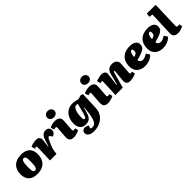

<svg xmlns="http://www.w3.org/2000/svg" viewBox="310 -2363 4161 4161"><g transform="rotate(-45 2390.5 -282.0)"><path d="M301 17Q208 17 149 -15.5Q90 -48 61.5 -105.5Q33 -163 33 -238Q33 -298 50 -351.5Q67 -405 104.5 -446Q142 -487 201.5 -510.5Q261 -534 345 -534Q434 -534 492.5 -504Q551 -474 580 -417.5Q609 -361 609 -281Q609 -224 593 -170.5Q577 -117 541 -75Q505 -33 446 -8Q387 17 301 17ZM314 -75Q349 -75 364 -105Q379 -135 382.5 -182.5Q386 -230 386 -282Q386 -327 383.5 -362.5Q381 -398 369 -418.5Q357 -439 330 -439Q314 -439 300.5 -430Q287 -421 277.5 -398.5Q268 -376 263 -336Q258 -296 258 -233Q258 -184 261.5 -148.5Q265 -113 277 -94Q289 -75 314 -75Z M711 -387Q711 -396 709 -408Q707 -420 691 -420Q681 -420 670 -416.5Q659 -413 648 -409L625 -492Q664 -510 698.5 -518.5Q733 -527 761 -529Q789 -531 807 -531Q854 -531 882.5 -499.5Q911 -468 903 -414L880 -240L889 -239L930 -368Q946 -418 965.5 -454.5Q985 -491 1014.5 -511Q1044 -531 1091 -531Q1129 -531 1152.5 -516.5Q1176 -502 1187 -480Q1198 -458 1198 -436Q1198 -406 1179 -373.5Q1160 -341 1108 -322L1089 -351Q1077 -370 1068 -378Q1059 -386 1047 -386Q1039 -386 1031 -379.5Q1023 -373 1013 -355Q1003 -337 988.5 -304.5Q974 -272 950 -218Q939 -193 931.5 -171.5Q924 -150 919 -132Q914 -114 911 -97Q908 -80 905 -62L898 0H698Z M1313 -381Q1315 -399 1309.5 -409.5Q1304 -420 1292 -420Q1280 -420 1267 -416.5Q1254 -413 1237 -407L1210 -492Q1230 -503 1274.5 -517Q1319 -531 1376 -531Q1420 -531 1453.5 -517.5Q1487 -504 1505 -473Q1523 -442 1519 -390L1501 -142Q1500 -123 1505 -111Q1510 -99 1526 -99Q1540 -99 1552.5 -102Q1565 -105 1575 -108L1593 -32Q1577 -22 1547.5 -11.5Q1518 -1 1484.5 6.5Q1451 14 1423 14Q1374 14 1345 -0.5Q1316 -15 1304 -46.5Q1292 -78 1295 -129ZM1310 -697Q1310 -739 1340 -766.5Q1370 -794 1420 -794Q1453 -794 1477.5 -781.5Q1502 -769 1516 -747Q1530 -725 1530 -697Q1530 -655 1500 -627.5Q1470 -600 1421 -600Q1370 -600 1340 -627Q1310 -654 1310 -697Z M2038 -289 2028 -290 1995 -173Q1975 -101 1946.5 -63.5Q1918 -26 1882 -13Q1846 0 1805 0Q1735 0 1695.5 -29.5Q1656 -59 1639.5 -104.5Q1623 -150 1623 -199Q1623 -294 1657.5 -369Q1692 -444 1758.5 -487.5Q1825 -531 1920 -531Q1949 -531 1989 -524Q2029 -517 2060 -501L2172 -529L2220 -510L2204 -97Q2202 -40 2182.5 10Q2163 60 2129.5 100.5Q2096 141 2049.5 170Q2003 199 1947 214.5Q1891 230 1827 230Q1786 230 1752 222Q1718 214 1694.5 199Q1671 184 1658 162Q1645 140 1645 113Q1645 79 1669.5 53.5Q1694 28 1737 28Q1748 28 1766.5 32Q1785 36 1802.5 43Q1820 50 1827 59L1817 86Q1811 102 1809.5 115.5Q1808 129 1817 136.5Q1826 144 1852 144Q1906 144 1938 111Q1970 78 1988 19.5Q2006 -39 2016 -115ZM1871 -103Q1881 -103 1890 -112Q1899 -121 1909 -144.5Q1919 -168 1931.5 -210.5Q1944 -253 1961 -320L1991 -437Q1984 -442 1973 -444.5Q1962 -447 1951 -447Q1920 -447 1898.5 -423.5Q1877 -400 1863.5 -362Q1850 -324 1843.5 -278.5Q1837 -233 1837 -189Q1837 -144 1842.5 -123.5Q1848 -103 1871 -103Z M2362 -381Q2364 -399 2358.5 -409.5Q2353 -420 2341 -420Q2329 -420 2316 -416.5Q2303 -413 2286 -407L2259 -492Q2279 -503 2323.5 -517Q2368 -531 2425 -531Q2469 -531 2502.5 -517.5Q2536 -504 2554 -473Q2572 -442 2568 -390L2550 -142Q2549 -123 2554 -111Q2559 -99 2575 -99Q2589 -99 2601.5 -102Q2614 -105 2624 -108L2642 -32Q2626 -22 2596.5 -11.5Q2567 -1 2533.5 6.5Q2500 14 2472 14Q2423 14 2394 -0.5Q2365 -15 2353 -46.5Q2341 -78 2344 -129ZM2359 -697Q2359 -739 2389 -766.5Q2419 -794 2469 -794Q2502 -794 2526.5 -781.5Q2551 -769 2565 -747Q2579 -725 2579 -697Q2579 -655 2549 -627.5Q2519 -600 2470 -600Q2419 -600 2389 -627Q2359 -654 2359 -697Z M3333 -32Q3318 -22 3287 -11Q3256 0 3220 7Q3184 14 3155 14Q3091 14 3062 -16.5Q3033 -47 3038 -102L3063 -361Q3065 -375 3061 -381Q3057 -387 3051 -387Q3043 -387 3038.5 -381.5Q3034 -376 3029 -360.5Q3024 -345 3014 -310L2929 0H2704L2720 -390Q2721 -405 2716 -412.5Q2711 -420 2701 -420Q2693 -420 2683 -417Q2673 -414 2658 -409L2633 -492Q2644 -498 2672 -507.5Q2700 -517 2736 -524Q2772 -531 2806 -531Q2859 -531 2889 -504.5Q2919 -478 2912 -423L2876 -139L2888 -136L2952 -382Q2964 -429 2984 -462Q3004 -495 3038 -513Q3072 -531 3128 -531Q3175 -531 3207.5 -513.5Q3240 -496 3256.5 -464Q3273 -432 3269 -391L3251 -142Q3250 -120 3254.5 -109.5Q3259 -99 3275 -99Q3286 -99 3296 -102Q3306 -105 3312 -107Z M3670 -531Q3757 -531 3809.5 -496Q3862 -461 3862 -395Q3862 -368 3854.5 -343.5Q3847 -319 3825 -298.5Q3803 -278 3762.5 -258.5Q3722 -239 3655 -219L3575 -196Q3580 -165 3594 -147.5Q3608 -130 3627.5 -123Q3647 -116 3667 -116Q3689 -116 3712.5 -123.5Q3736 -131 3759.5 -143.5Q3783 -156 3803 -170L3855 -88Q3827 -58 3795 -37.5Q3763 -17 3729.5 -6Q3696 5 3665 9.5Q3634 14 3610 14Q3536 14 3478 -12.5Q3420 -39 3386.5 -92Q3353 -145 3353 -225Q3353 -326 3392 -394Q3431 -462 3502 -496.5Q3573 -531 3670 -531ZM3671 -396Q3671 -415 3666.5 -425.5Q3662 -436 3655.5 -440Q3649 -444 3641 -444Q3625 -444 3611 -430.5Q3597 -417 3586.5 -385Q3576 -353 3571 -295L3603 -304Q3625 -311 3640 -320.5Q3655 -330 3663 -348Q3671 -366 3671 -396Z M4219 -531Q4306 -531 4358.5 -496Q4411 -461 4411 -395Q4411 -368 4403.5 -343.5Q4396 -319 4374 -298.5Q4352 -278 4311.5 -258.5Q4271 -239 4204 -219L4124 -196Q4129 -165 4143 -147.5Q4157 -130 4176.5 -123Q4196 -116 4216 -116Q4238 -116 4261.5 -123.5Q4285 -131 4308.5 -143.5Q4332 -156 4352 -170L4404 -88Q4376 -58 4344 -37.5Q4312 -17 4278.5 -6Q4245 5 4214 9.5Q4183 14 4159 14Q4085 14 4027 -12.5Q3969 -39 3935.5 -92Q3902 -145 3902 -225Q3902 -326 3941 -394Q3980 -462 4051 -496.5Q4122 -531 4219 -531ZM4220 -396Q4220 -415 4215.5 -425.5Q4211 -436 4204.5 -440Q4198 -444 4190 -444Q4174 -444 4160 -430.5Q4146 -417 4135.5 -385Q4125 -353 4120 -295L4152 -304Q4174 -311 4189 -320.5Q4204 -330 4212 -348Q4220 -366 4220 -396Z M4505 -665 4421 -680 4432 -767H4684L4702 -756L4682 -142Q4681 -126 4689 -112.5Q4697 -99 4719 -99Q4730 -99 4742 -101.5Q4754 -104 4763 -107L4781 -32Q4771 -25 4744.5 -14.5Q4718 -4 4685 5Q4652 14 4618 14Q4577 14 4546 2Q4515 -10 4498 -38Q4481 -66 4483 -110Z"/></g></svg>

Font: Literata Black
Style: Italic
Weight: 900
Italic angle: -2°
Designer: Latin by Veronika Burian and Jose Scaglione. Greek by Irene Vlachou. Cyrillic by Vera Evstafieva
Foundry: TypeTogether
Version: Version 3.002